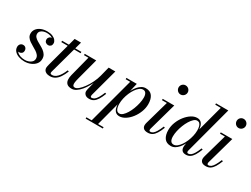

<svg xmlns="http://www.w3.org/2000/svg" viewBox="-75 -1477 3196 2449"><g transform="rotate(30 1523.0 -253.0)"><path d="M186 10Q141 10 102 -3.8Q63 -17.5 39 -43.8Q15 -70 15 -107Q15 -131 30 -148.8Q45 -166.5 71.5 -166.5Q94.5 -166.5 109.2 -151Q124 -135.5 124 -111Q124 -85 107.8 -71.8Q91.5 -58.5 70 -58.5Q55 -58.5 42.8 -64Q30.5 -69.5 23.2 -80.2Q16 -91 16 -107H43Q43 -75.5 61.8 -54Q80.5 -32.5 112.2 -21.2Q144 -10 183 -10Q210.5 -10 237.2 -19.5Q264 -29 281.5 -47.8Q299 -66.5 299 -95Q299 -122 283 -142.5Q267 -163 241.8 -179.8Q216.5 -196.5 188.2 -212Q160 -227.5 134.8 -245.2Q109.5 -263 93.5 -285.8Q77.5 -308.5 77.5 -340Q77.5 -377 99.5 -406.5Q121.5 -436 161 -452.8Q200.5 -469.5 252 -469.5Q299.5 -469.5 331.5 -455.5Q363.5 -441.5 379.8 -420.2Q396 -399 396 -377.5Q396 -348.5 380.5 -335Q365 -321.5 345.5 -321.5Q324.5 -321.5 308 -335Q291.5 -348.5 291.5 -375Q291.5 -395.5 306.2 -411Q321 -426.5 344 -426.5Q363 -426.5 379 -412.8Q395 -399 395 -377.5H371.5Q371.5 -396 357.5 -412.5Q343.5 -429 317.2 -439.2Q291 -449.5 255.5 -449.5Q229.5 -449.5 205.8 -441.5Q182 -433.5 167 -417.2Q152 -401 152 -376.5Q152 -351.5 167.8 -333.2Q183.5 -315 208.5 -299.8Q233.5 -284.5 261.5 -269.5Q289.5 -254.5 314.5 -235.8Q339.5 -217 355.2 -192.2Q371 -167.5 371 -132Q371 -88 344.8 -56.2Q318.5 -24.5 276.2 -7.2Q234 10 186 10Z M562.5 10Q529.5 10 509 0Q488.5 -10 479 -26Q469.5 -42 469.5 -59.5Q469.5 -68.5 472.5 -83.5Q475.5 -98.5 479.5 -113.5L600 -560H694L557 -60.5Q555.5 -55 554 -48.5Q552.5 -42 552.5 -35Q552.5 -17 580.5 -17Q599.5 -17 618.2 -26.2Q637 -35.5 655.2 -54.2Q673.5 -73 690.8 -101.8Q708 -130.5 724 -169L743 -163Q721 -107.5 694.8 -68.8Q668.5 -30 636 -10Q603.5 10 562.5 10ZM473 -440V-460H757V-440Z M882.5 10Q835.5 10 813 -10.5Q790.5 -31 787.2 -65.2Q784 -99.5 795 -141L872 -440.5H806.5V-460H975.5L893.5 -151Q883 -112 878.8 -83.2Q874.5 -54.5 882 -38.8Q889.5 -23 913 -23Q934.5 -23 964.5 -48.5Q994.5 -74 1025.8 -117Q1057 -160 1083.5 -214.5Q1110 -269 1125 -327H1140Q1129.5 -285 1110.5 -238.5Q1091.5 -192 1066.2 -147.8Q1041 -103.5 1011 -67.8Q981 -32 948.5 -11Q916 10 882.5 10ZM1141 10Q1099.5 10 1079.5 -10Q1059.5 -30 1059.5 -55Q1059.5 -61.5 1060.8 -71Q1062 -80.5 1064 -88.5L1158.5 -460H1257L1147 -53.5Q1146 -49 1145.5 -44.2Q1145 -39.5 1145 -35.5Q1145 -17.5 1162 -17.5Q1183 -17.5 1202 -31.8Q1221 -46 1239.8 -77.2Q1258.5 -108.5 1280 -160.5L1298.5 -154Q1276.5 -96.5 1253.8 -60.2Q1231 -24 1203.8 -7Q1176.5 10 1141 10Z M1302 250 1487 -440.5H1420.5V-460H1573L1533 -289.5L1510 -209.5L1504.5 -160.5L1396 250ZM1229.5 250V230.5H1482.5V250ZM1568 -20.5Q1592.5 -20.5 1616.8 -42.2Q1641 -64 1663 -99.8Q1685 -135.5 1701.8 -179.2Q1718.5 -223 1728.5 -267.8Q1738.5 -312.5 1738.5 -351Q1738.5 -391 1724 -414Q1709.5 -437 1680 -437Q1654 -437 1629 -417.5Q1604 -398 1582 -366Q1560 -334 1543 -293.8Q1526 -253.5 1516.2 -211Q1506.5 -168.5 1506.5 -129.5Q1506.5 -80 1521.2 -50.2Q1536 -20.5 1568 -20.5ZM1585.5 10Q1550 10 1529.2 -8.8Q1508.5 -27.5 1499.8 -59.2Q1491 -91 1491 -129Q1491 -161 1497.8 -198.5Q1504.5 -236 1517.8 -274.2Q1531 -312.5 1549.5 -347.5Q1568 -382.5 1591.8 -410.2Q1615.5 -438 1643 -454Q1670.5 -470 1702 -470Q1768 -470 1799 -426Q1830 -382 1830 -307.5Q1830 -250 1808.2 -193.8Q1786.5 -137.5 1750.8 -91.5Q1715 -45.5 1671.5 -17.8Q1628 10 1585.5 10Z M2002.5 10Q1961 10 1941.8 -7.8Q1922.5 -25.5 1922.5 -54.5Q1922.5 -64 1924.2 -73Q1926 -82 1928 -90.5L2027 -440.5H1955V-460H2125L2011 -53Q2010 -49 2009.5 -44.8Q2009 -40.5 2009 -37Q2009 -29 2013 -23Q2017 -17 2027.5 -17Q2048 -17 2066.5 -31.2Q2085 -45.5 2103.8 -77Q2122.5 -108.5 2144 -160.5L2163 -154Q2140.5 -96.5 2117.8 -60.2Q2095 -24 2067.8 -7Q2040.5 10 2002.5 10ZM2123.5 -621Q2105 -621 2089.8 -630.2Q2074.5 -639.5 2065.8 -655Q2057 -670.5 2057 -688.5Q2057 -707 2065.8 -722.2Q2074.5 -737.5 2089.8 -746.5Q2105 -755.5 2123.5 -755.5Q2142 -755.5 2157.2 -746.5Q2172.5 -737.5 2181.8 -722.2Q2191 -707 2191 -688.5Q2191 -670.5 2181.8 -655Q2172.5 -639.5 2157.2 -630.2Q2142 -621 2123.5 -621Z M2564.5 10Q2526.5 10 2508.8 -9.5Q2491 -29 2491 -61Q2491 -65.5 2491.2 -73Q2491.5 -80.5 2493 -88.5L2507.5 -168L2540 -250.5L2541.5 -311L2654 -730.5H2572.5V-750H2753.5L2567.5 -52.5Q2565.5 -45 2565.5 -36.5Q2565.5 -29.5 2569.8 -23.2Q2574 -17 2584.5 -17Q2605 -17 2623.5 -31.2Q2642 -45.5 2661 -77Q2680 -108.5 2700.5 -160.5L2720 -154Q2697.5 -96.5 2675 -60.2Q2652.5 -24 2625.8 -7Q2599 10 2564.5 10ZM2343 10Q2277 10 2246 -34Q2215 -78 2215 -152.5Q2215 -210 2236.8 -266.2Q2258.5 -322.5 2294.5 -368.5Q2330.5 -414.5 2373.5 -442.2Q2416.5 -470 2460 -470Q2495 -470 2515.5 -451.5Q2536 -433 2545.2 -401.5Q2554.5 -370 2554.5 -331Q2554.5 -299 2547.5 -261.5Q2540.5 -224 2527.2 -185.8Q2514 -147.5 2495.5 -112.5Q2477 -77.5 2453.2 -49.8Q2429.5 -22 2402 -6Q2374.5 10 2343 10ZM2365.5 -23Q2391.5 -23 2416.5 -42.5Q2441.5 -62 2463.5 -94Q2485.5 -126 2502.5 -166.2Q2519.5 -206.5 2529 -249Q2538.5 -291.5 2538.5 -330.5Q2538.5 -363.5 2532 -387.8Q2525.5 -412 2512 -425.8Q2498.5 -439.5 2476.5 -439.5Q2452.5 -439.5 2428.2 -417.8Q2404 -396 2382 -360.2Q2360 -324.5 2343 -281Q2326 -237.5 2316.2 -193.2Q2306.5 -149 2306.5 -111.5Q2306.5 -68 2321.5 -45.5Q2336.5 -23 2365.5 -23Z M2857.5 10Q2816 10 2796.8 -7.8Q2777.5 -25.5 2777.5 -54.5Q2777.5 -64 2779.2 -73Q2781 -82 2783 -90.5L2882 -440.5H2810V-460H2980L2866 -53Q2865 -49 2864.5 -44.8Q2864 -40.5 2864 -37Q2864 -29 2868 -23Q2872 -17 2882.5 -17Q2903 -17 2921.5 -31.2Q2940 -45.5 2958.8 -77Q2977.5 -108.5 2999 -160.5L3018 -154Q2995.5 -96.5 2972.8 -60.2Q2950 -24 2922.8 -7Q2895.5 10 2857.5 10ZM2978.5 -621Q2960 -621 2944.8 -630.2Q2929.5 -639.5 2920.8 -655Q2912 -670.5 2912 -688.5Q2912 -707 2920.8 -722.2Q2929.5 -737.5 2944.8 -746.5Q2960 -755.5 2978.5 -755.5Q2997 -755.5 3012.2 -746.5Q3027.5 -737.5 3036.8 -722.2Q3046 -707 3046 -688.5Q3046 -670.5 3036.8 -655Q3027.5 -639.5 3012.2 -630.2Q2997 -621 2978.5 -621Z"/></g></svg>

Font: Bodoni Moda 11pt Medium
Style: Italic
Weight: 500
Italic angle: -13°
Designer: Owen Earl
Foundry: indestructible type
Version: Version 2.004